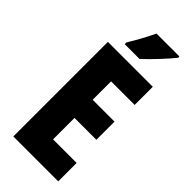

<svg xmlns="http://www.w3.org/2000/svg" viewBox="-292 -977 1025 1025"><g transform="rotate(45 220.0 -464.5)"><path d="M386 -919V-929H213C192 -885 166 -835 133 -782V-769H245C294 -814 358 -884 386 -919ZM400 0V-139H222V-301H387V-438H222V-577H400V-714H61V0Z"/></g></svg>

Font: Noto Sans Bengali ExtraCondensed ExtraBold
Style: Regular
Weight: 800
Width: 2
Designer: Joana Ranito - Universal Thirst; Jelle Bosma - Monotype Design Team
Foundry: Universal Thirst ehf.
Version: Version 3.000